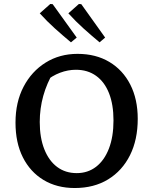

<svg xmlns="http://www.w3.org/2000/svg" viewBox="-20 -936 763 966"><path d="M356 10Q266 10 199 -30.5Q132 -71 95 -144.5Q58 -218 58 -319Q58 -422 98.5 -499.5Q139 -577 209.5 -621Q280 -665 370 -665Q462 -665 530 -624.5Q598 -584 635.5 -510.5Q673 -437 673 -338Q673 -233 634 -155Q595 -77 524 -33.5Q453 10 356 10ZM366 -65Q422 -65 463.5 -97Q505 -129 528 -188.5Q551 -248 551 -330Q551 -410 528.5 -467Q506 -524 463.5 -554.5Q421 -585 362 -585Q322 -585 282 -570Q242 -555 207 -525L251 -577Q180 -458 180 -322Q180 -243 203 -185Q226 -127 267.5 -96Q309 -65 366 -65ZM337 -723Q295 -758 255.5 -793.5Q216 -829 180 -869L233 -916L245 -915L366 -747ZM481 -723Q439 -758 399.5 -793.5Q360 -829 324 -869L377 -916L389 -915L509 -747Z"/></svg>

Font: Piazzolla 24pt SemiBold
Style: Regular
Weight: 600
Designer: Juan Pablo del Peral
Foundry: Huerta Tipografica
Version: Version 2.005